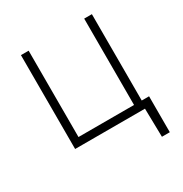

<svg xmlns="http://www.w3.org/2000/svg" viewBox="-157 -601 864 907"><g transform="rotate(-30 274.5 -147.5)"><path d="M125 -481V-10H428V-481H470V-10H510V186H467L464 31H83V-481Z"/></g></svg>

Font: Gmarket Sans TTF Light
Style: Regular
Weight: 300
Designer: Creative Director : Sungho Lee; Art Director : Kiwoong Choi; Project Manager : Sori Yang, Jongwook Yoon; Font Designer :
Foundry: Sandoll Inc.
Version: Version 1.000;hotconv 1.0.109;makeotfexe 2.5.65596